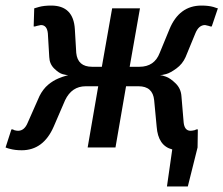

<svg xmlns="http://www.w3.org/2000/svg" viewBox="-20 -530 803 690"><path d="M747 -505Q761 -500 763 -500L741 -435H736L730 -437Q718 -440 717 -440Q694 -440 682 -410L647 -325Q636 -300 614 -284Q592 -268 577.5 -264Q563 -260 555 -260Q561 -260 576.5 -254.5Q592 -249 611 -230.5Q630 -212 632 -185L640 -90Q643 -60 665 -60Q669 -60 679 -62L686 -65H691L690 0L655 140H580L599 7Q548 -6 543 -75L534 -170Q529 -220 478 -220H433L395 0H295L333 -220H288Q238 -220 214 -170L173 -75Q136 10 58 10Q34 10 16 5Q10 4 0 0L21 -65H26L32 -62Q40 -60 45 -60Q68 -60 80 -90L122 -185Q128 -197 136 -207.5Q144 -218 153 -225.5Q162 -233 171 -238.5Q180 -244 189.5 -248Q199 -252 205 -254Q211 -256 218 -258L225 -260Q218 -260 205 -263.5Q192 -267 175 -283.5Q158 -300 157 -325L152 -410Q149 -440 127 -440Q125 -440 113 -437L106 -435H101L103 -500L120 -505Q138 -510 164 -510Q244 -510 249 -425L254 -340Q259 -290 311 -290H346L383 -500H483L446 -290H481Q535 -290 554 -340L589 -425Q624 -510 704 -510Q729 -510 747 -505Z"/></svg>

Font: Scada
Style: Italic
Weight: 400
Italic angle: -10°
Designer: Jovanny Lemonad
Foundry: Jovanny Lemonad
Version: Version 4.100;PS 004.100;hotconv 1.0.88;makeotf.lib2.5.64775